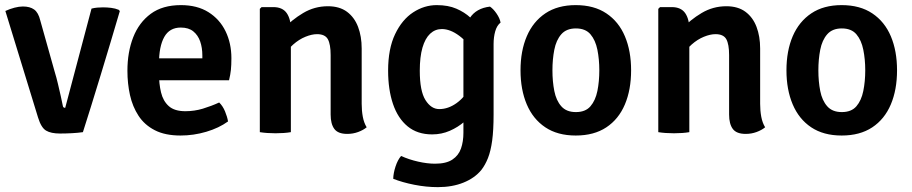

<svg xmlns="http://www.w3.org/2000/svg" viewBox="-20 -530 3656 770"><path d="M347 -495.5Q358.5 -498.5 370.2 -499.5Q382 -500.5 393 -500.5Q409 -500.5 425.8 -498.5Q442.5 -496.5 456.5 -490.5L460.5 -485.5Q444 -429.5 424 -362.5Q404 -295.5 383.5 -228.2Q363 -161 344.5 -101.5Q326 -42 312.5 0Q292 3 267.8 4.2Q243.5 5.5 220.5 5.5Q184.5 5.5 164.8 -6.2Q145 -18 132.5 -59L1.5 -486Q20 -494.5 38.2 -499.2Q56.5 -504 72 -504Q100 -504 117 -491.8Q134 -479.5 141.5 -448L199.5 -241.5Q206.5 -219 212.5 -193.2Q218.5 -167.5 223.8 -144.2Q229 -121 232 -105.5Q233 -97.5 241.5 -97.5Z M569.5 -208V-296H791.5V-308Q791.5 -338.5 782.8 -363.8Q774 -389 755.2 -404.2Q736.5 -419.5 705 -419.5Q660 -419.5 638.8 -381.8Q617.5 -344 617.5 -273.5V-236Q617.5 -194 625.8 -159.5Q634 -125 656.8 -104.5Q679.5 -84 723.5 -84Q759.5 -84 793.5 -94.2Q827.5 -104.5 859 -119Q873.5 -105 882.5 -83.2Q891.5 -61.5 894.5 -43Q858 -16.5 807.2 -1.5Q756.5 13.5 704 13.5Q642 13.5 600.8 -7.8Q559.5 -29 535.5 -65.8Q511.5 -102.5 501.2 -149Q491 -195.5 491 -246Q491 -321 514.2 -380.5Q537.5 -440 584.8 -474.8Q632 -509.5 705.5 -509.5Q771 -509.5 816 -481.2Q861 -453 884.5 -404.8Q908 -356.5 908 -296.5Q908 -269 906 -249.8Q904 -230.5 898.5 -208Z M1076 -501.5Q1113 -501.5 1129.8 -477.5Q1146.5 -453.5 1146.5 -412V0Q1120 4.5 1085 4.5Q1050 4.5 1022 0V-494.5L1029 -501.5ZM1430.5 -113.5Q1430.5 -86 1435 -61.8Q1439.5 -37.5 1450.5 -19.5Q1436.5 -8 1416 -0.5Q1395.5 7 1372.5 7Q1335.5 7 1320.8 -13Q1306 -33 1306 -70.5V-309Q1306 -352.5 1294.8 -372.8Q1283.5 -393 1251.5 -393Q1230.5 -393 1204.8 -382.5Q1179 -372 1155.5 -351.2Q1132 -330.5 1116 -299.5V-413.5Q1150 -450.5 1195.8 -477.8Q1241.5 -505 1295 -505Q1341.5 -505 1371.5 -482.8Q1401.5 -460.5 1416 -422.2Q1430.5 -384 1430.5 -335.5Z M1987.5 -439.5Q1972.5 -427.5 1966 -404.2Q1959.5 -381 1959.5 -353.5V-70.5Q1959.5 -8 1953.8 34Q1948 76 1937 103.8Q1926 131.5 1910.5 151.5Q1884 184 1839 202.2Q1794 220.5 1736 220.5Q1689.5 220.5 1641.5 211Q1593.5 201.5 1557 187Q1557.5 164.5 1566.2 137.8Q1575 111 1588.5 95.5Q1620.5 110 1657 118.2Q1693.5 126.5 1724.5 126.5Q1769.5 126.5 1794.2 110Q1819 93.5 1828.8 65.5Q1838.5 37.5 1838.5 2.5V-364Q1838.5 -418 1864 -457.5Q1889.5 -497 1945 -503.5Q1958.5 -494.5 1971.5 -475.5Q1984.5 -456.5 1987.5 -439.5ZM1536.5 -247Q1536.5 -334.5 1564.5 -393Q1592.5 -451.5 1637 -480.5Q1681.5 -509.5 1731.5 -509.5Q1777.5 -509.5 1810.2 -495.2Q1843 -481 1866 -459.8Q1889 -438.5 1904 -417L1885.5 -313.5Q1858 -359.5 1821.8 -386.5Q1785.5 -413.5 1752 -413.5Q1725 -413.5 1705 -394.8Q1685 -376 1674.2 -338.8Q1663.5 -301.5 1663.5 -246.5Q1663.5 -165 1686.2 -128.8Q1709 -92.5 1741.5 -92.5Q1777.5 -92.5 1811 -116.5Q1844.5 -140.5 1864.5 -181L1883 -89.5Q1868 -64.5 1842.5 -42.2Q1817 -20 1784 -5.5Q1751 9 1713 9Q1654 9 1614.8 -23.2Q1575.5 -55.5 1556 -113.2Q1536.5 -171 1536.5 -247Z M2511 -248Q2511 -170 2486 -111Q2461 -52 2411.5 -19.2Q2362 13.5 2289 13.5Q2216 13.5 2166.8 -19.5Q2117.5 -52.5 2092.5 -111.5Q2067.5 -170.5 2067.5 -248Q2067.5 -326 2092.8 -384.8Q2118 -443.5 2167.2 -476.5Q2216.5 -509.5 2289 -509.5Q2362.5 -509.5 2412 -476.2Q2461.5 -443 2486.2 -384.2Q2511 -325.5 2511 -248ZM2195.5 -248Q2195.5 -203.5 2203 -165.2Q2210.5 -127 2231 -103.8Q2251.5 -80.5 2289.5 -80.5Q2328 -80.5 2348 -103.8Q2368 -127 2375.8 -165.2Q2383.5 -203.5 2383.5 -248Q2383.5 -292 2375.8 -330.5Q2368 -369 2348 -392.5Q2328 -416 2289.5 -416Q2251.5 -416 2231 -392.5Q2210.5 -369 2203 -330.5Q2195.5 -292 2195.5 -248Z M2674 -501.5Q2711 -501.5 2727.8 -477.5Q2744.5 -453.5 2744.5 -412V0Q2718 4.5 2683 4.5Q2648 4.5 2620 0V-494.5L2627 -501.5ZM3028.5 -113.5Q3028.5 -86 3033 -61.8Q3037.5 -37.5 3048.5 -19.5Q3034.5 -8 3014 -0.5Q2993.5 7 2970.5 7Q2933.5 7 2918.8 -13Q2904 -33 2904 -70.5V-309Q2904 -352.5 2892.8 -372.8Q2881.5 -393 2849.5 -393Q2828.5 -393 2802.8 -382.5Q2777 -372 2753.5 -351.2Q2730 -330.5 2714 -299.5V-413.5Q2748 -450.5 2793.8 -477.8Q2839.5 -505 2893 -505Q2939.5 -505 2969.5 -482.8Q2999.5 -460.5 3014 -422.2Q3028.5 -384 3028.5 -335.5Z M3577.5 -248Q3577.5 -170 3552.5 -111Q3527.5 -52 3478 -19.2Q3428.5 13.5 3355.5 13.5Q3282.5 13.5 3233.2 -19.5Q3184 -52.5 3159 -111.5Q3134 -170.5 3134 -248Q3134 -326 3159.2 -384.8Q3184.5 -443.5 3233.8 -476.5Q3283 -509.5 3355.5 -509.5Q3429 -509.5 3478.5 -476.2Q3528 -443 3552.8 -384.2Q3577.5 -325.5 3577.5 -248ZM3262 -248Q3262 -203.5 3269.5 -165.2Q3277 -127 3297.5 -103.8Q3318 -80.5 3356 -80.5Q3394.5 -80.5 3414.5 -103.8Q3434.5 -127 3442.2 -165.2Q3450 -203.5 3450 -248Q3450 -292 3442.2 -330.5Q3434.5 -369 3414.5 -392.5Q3394.5 -416 3356 -416Q3318 -416 3297.5 -392.5Q3277 -369 3269.5 -330.5Q3262 -292 3262 -248Z"/></svg>

Font: Signika Negative Light SemiBold
Style: Regular
Weight: 600
Version: Version 2.001